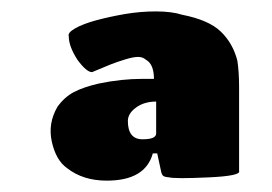

<svg xmlns="http://www.w3.org/2000/svg" viewBox="-20 -733 479 338"><path d="M168 -415Q126 -415 98.1 -437Q78.6 -450.7 71.3 -483.2Q64 -515.6 81.1 -544.9Q93.3 -562 109.9 -570.8Q126.5 -579.6 153.8 -585.9Q192.9 -594.2 231.9 -594.2H251Q251 -620.1 236.8 -627.9Q231.4 -632.8 223.1 -632.8Q214.8 -632.8 200.4 -628.4Q186 -624 174.8 -619.6Q163.6 -615.2 153.1 -610.6Q142.6 -606 142.1 -606Q132.3 -606 116.2 -627.9Q101.1 -651.4 101.1 -668.9Q98.6 -675.3 112.3 -683.1Q126 -690.9 149.4 -697.3Q172.9 -703.6 200 -708.3Q227.1 -712.9 254.6 -712.9Q282.2 -712.9 300.8 -707Q347.7 -697.8 368.9 -677.2Q390.1 -656.7 397.9 -626Q400.9 -606 400.9 -580.1V-432.1Q404.8 -423.3 346.4 -420.7Q288.1 -418 276.9 -420.9Q269 -421.4 266.6 -424.1Q264.2 -426.8 263.2 -433.1L256.8 -462.9H249Q235.8 -415 168 -415ZM254.9 -498V-554.2Q233.9 -554.2 219.5 -543.7Q205.1 -533.2 205.1 -520Q205.1 -487.8 231 -487.8Q254.9 -487.8 254.9 -498Z"/></svg>

Font: GGS TheRock Black
Style: Regular
Weight: 900
Designer: Rodrigo Fuenzalida (2012); Goodgame Studios (2014)
Foundry: Rodrigo Fuenzalida,2012;  GGS,2014
Version: Version 1.002 | FøM Mod